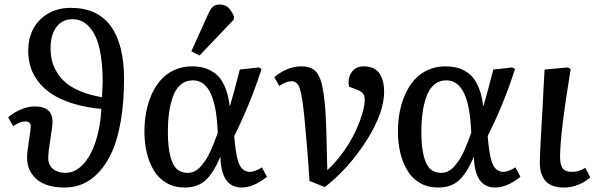

<svg xmlns="http://www.w3.org/2000/svg" viewBox="-20 -817 2646 851"><path d="M116.2 -256.8Q116.2 -278.8 91.8 -278.8Q69.3 -278.8 38.1 -257.8L16.1 -296.9Q40.5 -318.4 72.3 -331.8Q104 -345.2 134.8 -345.2Q212.9 -345.2 212.9 -276.9Q212.9 -259.8 203.4 -201.4Q193.8 -143.1 193.8 -117.2Q193.8 -85.9 214.8 -68.4Q235.8 -50.8 270 -50.8Q313.5 -50.8 348.6 -88.9Q383.8 -127 404.5 -191.2Q425.3 -255.4 429.2 -334Q358.9 -340.8 303.2 -358.2Q247.6 -375.5 210.7 -399.7Q173.8 -423.8 149.7 -455.3Q125.5 -486.8 115.2 -520.8Q105 -554.7 105 -592.8Q105 -643.1 125.5 -685.3Q146 -727.5 189.9 -754.9Q233.9 -782.2 293.9 -782.2Q412.1 -782.2 470.9 -701.2Q529.8 -620.1 529.8 -467.8Q529.8 -364.7 515.6 -282.5Q501.5 -200.2 477.1 -145.5Q452.6 -90.8 418.5 -54.2Q384.3 -17.6 346.7 -1.7Q309.1 14.2 266.1 14.2Q185.5 14.2 142.8 -22.2Q100.1 -58.6 100.1 -119.1Q100.1 -143.1 108.2 -192.6Q116.2 -242.2 116.2 -256.8ZM204.1 -604Q204.1 -576.7 209.5 -551.8Q214.8 -526.9 230.5 -499.8Q246.1 -472.7 270.5 -451.4Q294.9 -430.2 336.4 -412.6Q377.9 -395 432.1 -386.2Q432.1 -391.6 433.6 -417.2Q435.1 -442.9 435.1 -455.1Q435.1 -529.3 424.6 -584.5Q414.1 -639.6 395.3 -670.9Q376.5 -702.1 353.3 -717Q330.1 -731.9 301.8 -731.9Q255.4 -731.9 229.7 -696.8Q204.1 -661.6 204.1 -604Z M902.3 -753.9Q912.1 -776.4 923.1 -786.6Q934.1 -796.9 953.1 -796.9Q978 -796.9 992.2 -783.2Q1006.3 -769.5 1017.1 -744.1L1016.1 -730L864.3 -570.8L828.1 -589.8ZM798.3 14.2Q752.9 14.2 717.8 -6.1Q682.6 -26.4 661.9 -61.5Q641.1 -96.7 630.6 -140.1Q620.1 -183.6 620.1 -233.9Q620.1 -278.8 627.9 -320.3Q635.7 -361.8 652.3 -398.9Q668.9 -436 693.4 -463.4Q717.8 -490.7 752.9 -506.8Q788.1 -522.9 830.1 -522.9Q853.5 -522.9 873.8 -519Q894 -515.1 915.5 -503.4Q937 -491.7 952.9 -472.9Q968.8 -454.1 981 -421.6Q993.2 -389.2 998 -346.2H999Q1016.6 -404.8 1043 -508.8L1127 -518.1L1139.2 -511.2Q1090.3 -358.4 1018.1 -213.9L1021 -183.1Q1028.3 -109.9 1043.7 -82.5Q1059.1 -55.2 1089.4 -55.2Q1098.1 -55.2 1113.3 -61Q1128.4 -66.9 1141.1 -75.2L1163.1 -33.2Q1103.5 14.2 1051.3 14.2Q960.4 14.2 957 -121.1H956.1Q927.2 -52.2 892.1 -19Q856.9 14.2 798.3 14.2ZM812 -50.8Q828.1 -50.8 843 -58.1Q857.9 -65.4 870.4 -80.1Q882.8 -94.7 893.1 -110.1Q903.3 -125.5 913.6 -148.4Q923.8 -171.4 930.2 -188.2Q936.5 -205.1 945.3 -229L943.4 -258.8Q930.7 -460.9 835 -460.9Q803.2 -460.9 780.8 -441.7Q758.3 -422.4 746.3 -388.4Q734.4 -354.5 729.2 -316.4Q724.1 -278.3 724.1 -232.9Q724.1 -165.5 734.9 -124.5Q745.6 -83.5 764.4 -67.1Q783.2 -50.8 812 -50.8Z M1351.6 -15.1Q1346.2 -114.3 1329.6 -292Q1319.8 -392.1 1308.8 -424.6Q1297.9 -457 1272.9 -457Q1248 -457 1217.8 -436L1195.8 -475.1Q1253.9 -522.9 1314.9 -522.9Q1353 -522.9 1373.5 -506.3Q1394 -489.7 1404.8 -450.2Q1415.5 -410.6 1421.9 -332Q1426.8 -267.6 1430.7 -63Q1469.7 -98.6 1502.7 -145Q1535.6 -191.4 1555.4 -234.4Q1575.2 -277.3 1585.9 -314Q1596.7 -350.6 1596.7 -374Q1596.7 -394 1587.4 -404.1Q1578.1 -414.1 1560.5 -419.9L1526.9 -433.1Q1524.9 -444.8 1524.9 -451.2Q1524.9 -481.9 1542.7 -502.4Q1560.5 -522.9 1592.8 -522.9Q1618.2 -522.9 1636.2 -513.7Q1654.3 -504.4 1664.1 -488Q1673.8 -471.7 1678.2 -452.9Q1682.6 -434.1 1682.6 -411.1Q1682.6 -317.4 1605 -194.8Q1527.3 -72.3 1419.9 12.2Z M1921.9 14.2Q1876.5 14.2 1841.3 -6.1Q1806.2 -26.4 1785.4 -61.5Q1764.6 -96.7 1754.2 -140.1Q1743.7 -183.6 1743.7 -233.9Q1743.7 -278.8 1751.5 -320.3Q1759.3 -361.8 1775.9 -398.9Q1792.5 -436 1816.9 -463.4Q1841.3 -490.7 1876.5 -506.8Q1911.6 -522.9 1953.6 -522.9Q1977.1 -522.9 1997.3 -519Q2017.6 -515.1 2039.1 -503.4Q2060.5 -491.7 2076.4 -472.9Q2092.3 -454.1 2104.5 -421.6Q2116.7 -389.2 2121.6 -346.2H2122.6Q2140.1 -404.8 2166.5 -508.8L2250.5 -518.1L2262.7 -511.2Q2213.9 -358.4 2141.6 -213.9L2144.5 -183.1Q2151.9 -109.9 2167.2 -82.5Q2182.6 -55.2 2212.9 -55.2Q2221.7 -55.2 2236.8 -61Q2252 -66.9 2264.6 -75.2L2286.6 -33.2Q2227.1 14.2 2174.8 14.2Q2084 14.2 2080.6 -121.1H2079.6Q2050.8 -52.2 2015.6 -19Q1980.5 14.2 1921.9 14.2ZM1935.5 -50.8Q1951.7 -50.8 1966.6 -58.1Q1981.4 -65.4 1993.9 -80.1Q2006.3 -94.7 2016.6 -110.1Q2026.9 -125.5 2037.1 -148.4Q2047.4 -171.4 2053.7 -188.2Q2060.1 -205.1 2068.8 -229L2066.9 -258.8Q2054.2 -460.9 1958.5 -460.9Q1926.8 -460.9 1904.3 -441.7Q1881.8 -422.4 1869.9 -388.4Q1857.9 -354.5 1852.8 -316.4Q1847.7 -278.3 1847.7 -232.9Q1847.7 -165.5 1858.4 -124.5Q1869.1 -83.5 1887.9 -67.1Q1906.7 -50.8 1935.5 -50.8Z M2497.6 -518.1 2509.3 -511.2Q2462.4 -223.6 2462.4 -121.1Q2462.4 -88.4 2473.1 -71.8Q2483.9 -55.2 2516.6 -55.2Q2545.9 -55.2 2574.2 -73.2L2596.2 -30.8Q2578.1 -16.6 2566.2 -9Q2554.2 -1.5 2530 6.3Q2505.9 14.2 2478.5 14.2Q2446.8 14.2 2424.6 4.2Q2402.3 -5.9 2391.6 -22.9Q2380.9 -40 2376.7 -57.4Q2372.6 -74.7 2372.6 -95.2Q2372.6 -120.6 2376.2 -187.5Q2379.9 -254.4 2385.3 -349.6Q2390.6 -444.8 2393.6 -508.8Z"/></svg>

Font: Literata Book Medium
Style: Italic
Weight: 500
Italic angle: -3°
Designer: Latin by Veronika Burian and Jose Scaglione. Greek by Irene Vlachou. Cyrillic by Vera Evstafieva
Foundry: TypeTogether
Version: Version 1.003;PS 001.003;hotconv 1.0.88;makeotf.lib2.5.64775